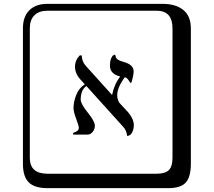

<svg xmlns="http://www.w3.org/2000/svg" viewBox="-20 -774 1120 1006"><path d="M680.2 -399.9Q680.2 -388.7 677 -373.8Q673.8 -358.9 670.9 -348.9Q668 -338.9 666 -338.9Q663.1 -338.9 653.6 -353.5Q644 -368.2 633.8 -369.1Q593.8 -314.9 594.2 -273.9Q594.2 -254.4 604.5 -236.3L651.9 -185.1Q680.7 -150.9 681.2 -118.2Q681.2 -97.2 672.1 -79.6Q663.1 -62 646 -62Q643.1 -90.8 626 -108.9L432.6 -323.2Q403.3 -303.2 402.8 -252Q402.8 -230 439.9 -184.1Q477.1 -138.2 477.1 -115.2Q477.1 -97.2 465.6 -83Q454.1 -68.8 439.9 -68.8H363.8Q363.8 -69.8 363.3 -70.8Q362.8 -71.8 362.8 -73.2Q362.8 -78.1 368.2 -80.1Q377.9 -82 385.5 -88.6Q393.1 -95.2 393.1 -104Q393.1 -113.8 379.2 -151.4Q365.2 -189 365.2 -207Q365.2 -240.7 379.4 -276.6Q393.6 -312.5 424.3 -332.5L400.9 -357.9Q373 -388.7 373 -424.8Q373 -458 397.9 -483.9H408.2Q409.2 -453.1 426.8 -432.1L565.9 -277.8L567.4 -276.9Q578.6 -333 609.9 -373Q555.7 -386.7 556.2 -430.2Q556.2 -453.1 562 -467.5Q567.9 -481.9 574.7 -484.9L581.1 -487.8Q585.9 -483.9 586.4 -477.1Q586.9 -470.2 595.5 -463.1Q604 -456.1 631.8 -448.2Q680.2 -434.1 680.2 -399.9ZM229 -717.8Q184.1 -717.8 160.2 -693.8Q136.2 -669.9 136.2 -625V53.2Q136.2 136.2 229 136.2H800.8Q845.7 136.2 864.7 117.2Q883.8 98.1 883.8 53.2V-625Q883.8 -717.8 800.8 -717.8ZM980 84Q980 152.8 953.4 182.4Q926.8 211.9 860.8 211.9H229Q161.1 211.9 130.6 181.4Q100.1 150.9 100.1 84V-625Q100.1 -687 134 -720.5Q168 -753.9 229 -753.9H831.1Q900.9 -753.9 940.4 -721.9Q980 -689.9 980 -625Z"/></svg>

Font: Linux Biolinum Keyboard O
Style: Regular
Weight: 700
Designer: Philipp H. Poll
Foundry: Philipp H. Poll
Version: Version 0.6.1